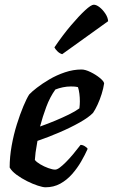

<svg xmlns="http://www.w3.org/2000/svg" viewBox="-20 -795 479 815"><path d="M173 0Q162 0 140.5 -7Q119 -14 95 -26Q71 -38 50.5 -53Q30 -68 21 -84Q21 -129 29.5 -176.5Q38 -224 51.5 -267Q65 -310 79 -343.5Q93 -377 104 -394Q114 -405 136.5 -422.5Q159 -440 189.5 -458Q220 -476 255.5 -488Q291 -500 326 -500Q342 -500 364.5 -489Q387 -478 404 -464Q421 -450 422 -441Q419 -420 411.5 -396Q404 -372 394 -350.5Q384 -329 375 -316Q357 -297 318 -275Q279 -253 231 -232.5Q183 -212 139 -197Q133 -164 131 -148Q129 -132 128 -116Q135 -107 151 -97.5Q167 -88 185 -81.5Q203 -75 214 -75Q222 -75 233.5 -83.5Q245 -92 259.5 -106.5Q274 -121 290 -140Q306 -159 322 -180Q331 -180 340.5 -174Q350 -168 352 -163Q341 -138 324.5 -109.5Q308 -81 286 -56Q264 -31 236 -15.5Q208 0 173 0ZM150 -258Q184 -270 215 -283Q246 -296 272.5 -309Q299 -322 317 -335Q318 -343 318.5 -350.5Q319 -358 319 -365Q319 -381 317 -397Q315 -413 311 -425Q303 -427 296 -427.5Q289 -428 281 -428Q264 -428 247 -424.5Q230 -421 215 -415Q192 -383 176.5 -341.5Q161 -300 150 -258ZM244 -565Q233 -568 223.5 -577.5Q214 -587 211 -594Q247 -647 281.5 -687.5Q316 -728 341.5 -751.5Q367 -775 378 -775Q389 -775 402.5 -764.5Q416 -754 427 -737.5Q438 -721 439 -705Z"/></svg>

Font: Texturina Medium 12pt
Style: Bold Italic
Weight: 700
Italic angle: -11°
Version: Version 1.002